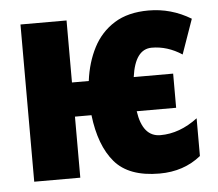

<svg xmlns="http://www.w3.org/2000/svg" viewBox="-45 -613 764 673"><g transform="rotate(-5 336.5 -276.5)"><path d="M490.2 9.8Q382.3 9.8 332.5 -48.6Q282.7 -106.9 270 -214.8H211.9V0H49.8V-553.2H211.9V-335H271Q279.3 -399.9 305.9 -451.4Q332.5 -502.9 380.6 -533Q428.7 -563 501 -563Q580.6 -563 649.9 -521L606.9 -398.9Q556.2 -432.1 501 -432.1Q442.4 -432.1 429.2 -335H567.9V-214.8H429.2Q442.4 -124 504.9 -124Q572.8 -124 636.2 -171.9V-39.1Q575.7 9.8 490.2 9.8Z"/></g></svg>

Font: Open Sans Condensed ExtraBold
Style: Regular
Weight: 800
Width: 3
Designer: Monotype Design Team
Foundry: Monotype Imaging Inc.
Version: Version 3.000; ttfautohint (v1.8.4)